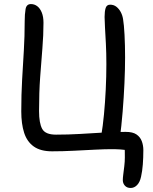

<svg xmlns="http://www.w3.org/2000/svg" viewBox="-20 -735 751 944"><path d="M622.4 189.2Q604.2 189.2 594 177.8Q583.8 166.4 583.8 150.6Q583.8 140.2 586.1 122.2Q588.4 104.2 591.1 82Q593.8 59.8 593.8 39Q593.8 25 593.6 9.1Q593.4 -6.8 591.4 -17L610.8 5Q592.6 1.2 572.1 -0.2Q551.6 -1.6 527.6 -1.6Q497.2 -1.6 448.3 0.8Q399.4 3.2 343.8 6.1Q288.2 9 236 9Q179.4 9 146.1 -14.7Q112.8 -38.4 98.7 -82.2Q84.6 -126 84.6 -187Q84.6 -271.2 88.8 -343.8Q93 -416.4 97.2 -486.3Q101.4 -556.2 101.4 -630.2Q101.4 -665.2 105.7 -690.1Q110 -715 132 -715Q149.4 -715 163.2 -704.5Q177 -694 185.4 -673.4Q193.8 -652.8 193.8 -622.8Q193.8 -562.8 188.4 -497.2Q183 -431.6 177.5 -355.9Q172 -280.2 172 -189.2Q172 -129.2 187.6 -101.1Q203.2 -73 255.2 -73Q314.8 -73 372.9 -76.4Q431 -79.8 487.5 -83.2Q544 -86.6 598 -86.6Q632.6 -86.6 651 -74Q669.4 -61.4 677.1 -40.9Q684.8 -20.4 684.8 3Q684.8 39.8 682.2 73.4Q679.6 107 673.6 133.4Q668 160.4 654.1 174.8Q640.2 189.2 622.4 189.2ZM568.6 -50.8 477.8 -68.4Q485.6 -113.8 491.2 -172.3Q496.8 -230.8 499.9 -294.8Q503 -358.8 503 -419.6Q503 -474.2 500.6 -520.1Q498.2 -566 496.2 -599.8Q494.2 -633.6 494.2 -651.6Q494.2 -679 499.4 -695.5Q504.6 -712 521.6 -712Q539.4 -712 552.4 -701.7Q565.4 -691.4 573.9 -675.3Q582.4 -659.2 585.2 -640Q589.6 -615 592.3 -563.5Q595 -512 595 -453Q595 -395.2 591.9 -325.9Q588.8 -256.6 583 -185.5Q577.2 -114.4 568.6 -50.8Z"/></svg>

Font: Shantell Sans Light
Style: Regular
Weight: 300
Designer: Stephen Nixon, Anya Danilova, Shantell Martin
Foundry: Arrow Type
Version: Version 1.011;[c5ecc13dd]